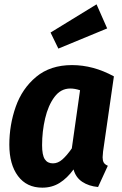

<svg xmlns="http://www.w3.org/2000/svg" viewBox="-20 -848 562 885"><path d="M505 -496 455 -149Q453 -129 453 -123Q453 -108 458 -99Q463 -90 477 -84L432 14Q389 10 359 -10Q329 -30 319 -67Q290 -27 255 -5Q220 17 175 17Q103 17 63 -36.5Q23 -90 23 -181Q23 -272 52.5 -356Q82 -440 147 -494Q212 -548 312 -548Q410 -548 505 -496ZM174 -179Q174 -133 186.5 -114Q199 -95 224 -95Q247 -95 267.5 -113Q288 -131 311 -164L349 -432Q325 -440 304 -440Q260 -440 231 -401Q202 -362 188 -302Q174 -242 174 -179ZM425 -828 474 -717 249 -624 213 -698Z"/></svg>

Font: Fira Sans Condensed
Style: Bold Italic
Weight: 700
Width: 3
Italic angle: -8°
Designer: Carrois Corporate & Edenspiekermann AG
Foundry: Carrois Corporate GbR & Edenspiekermann AG
Version: Version 4.203